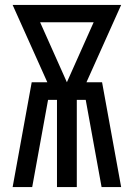

<svg xmlns="http://www.w3.org/2000/svg" viewBox="-20 -755 540 775"><path d="M31 0 108 -423H171L31 -735H469L329 -423H392L469 0H390L326 -352H290V0H210V-352H174L110 0ZM250 -423 358 -665H142Z"/></svg>

Font: Iosevka Fixed Medium
Style: Regular
Weight: 500
Monospace: yes
Designer: Belleve Invis
Foundry: Belleve Invis
Version: Version 32.3.0